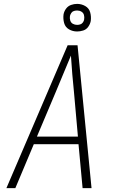

<svg xmlns="http://www.w3.org/2000/svg" viewBox="-20 -968 616 988"><path d="M13 0H59L154 -226H384L405 0H451L403 -490L379 -735H328ZM381 -265H170L265 -490Q285 -538 305 -586Q325 -634 345 -682Q348 -634 352 -586Q356 -538 361 -490ZM377 -806Q392 -806 408 -811Q424 -816 434 -830Q444 -844 447 -860Q450 -883 444 -904.5Q438 -926 418.5 -937Q399 -948 377 -948Q361 -948 345.5 -942.5Q330 -937 320 -923.5Q310 -910 307 -894Q304 -871 310 -849.5Q316 -828 335 -817Q354 -806 377 -806ZM377 -840Q365 -840 355 -845.5Q345 -851 341.5 -862.5Q338 -874 340 -886Q342 -894 347 -901.5Q352 -909 360.5 -911.5Q369 -914 377 -914Q389 -914 399 -908Q409 -902 412 -891Q415 -880 413 -868Q412 -860 406.5 -852.5Q401 -845 393 -842.5Q385 -840 377 -840Z"/></svg>

Font: Iosevka Sparkle XLtObl
Style: Regular
Weight: 200
Italic angle: -9°
Designer: Belleve Invis
Foundry: Belleve Invis
Version: Version 4.5.0; ttfautohint (v1.8.3)